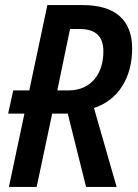

<svg xmlns="http://www.w3.org/2000/svg" viewBox="-20 -734 540 754"><path d="M205 -379 255 -620H293C355 -620 386 -592 386 -532C386 -448 341 -379 249 -379ZM15 0H124L185 -288H246L318 0H438L349 -310C443 -340 499 -428 499 -543C499 -656 432 -714 305 -714H166L95 -379H32L12 -288H76Z"/></svg>

Font: Noto Sans Display SemiCondensed Medium
Style: Italic
Weight: 500
Width: 4
Italic angle: -12°
Designer: Monotype Design Team
Foundry: Monotype Imaging Inc.
Version: Version 1.900